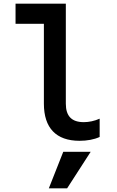

<svg xmlns="http://www.w3.org/2000/svg" viewBox="-20 -760 640 1050"><path d="M340 -193V-740H65V-630H220V-193C220 -60 287 10 415 10C456 10 495 3 525 -11V-111C496 -98 466 -92 438 -92C372 -92 340 -125 340 -193ZM476 70H326L247 270H347Z"/></svg>

Font: CommitMono
Style: Bold
Weight: 700
Monospace: yes
Designer: Eigil Nikolajsen
Foundry: Eigil Nikolajsen
Version: Version 1.143